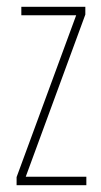

<svg xmlns="http://www.w3.org/2000/svg" viewBox="-20 -547 298 567"><path d="M235 0V-25H56L232 -504V-527H43V-502H205L29 -24V0Z"/></svg>

Font: Noto Sans Malayalam ExtraCondensed Thin
Style: Regular
Weight: 100
Width: 2
Designer: Jelle Bosma - Monotype Design Team
Foundry: Monotype Imaging Inc.
Version: Version 2.104